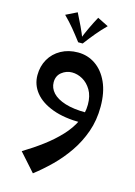

<svg xmlns="http://www.w3.org/2000/svg" viewBox="-145 -706 811 1151"><g transform="rotate(15 260.0 -130.0)"><path d="M179 371 80 260Q143 222 199 180Q255 138 298.5 91.5Q342 45 366.5 -6Q391 -57 391 -112Q391 -166 369.5 -202Q348 -238 316 -256Q284 -274 250 -274Q215 -274 186.5 -251.5Q158 -229 158 -189Q158 -153 184 -124.5Q210 -96 262.5 -79.5Q315 -63 393 -63L380 3Q275 3 202 -24Q129 -51 91 -98Q53 -145 53 -205Q53 -260 78 -304Q103 -348 149 -373.5Q195 -399 254 -399Q314 -399 362.5 -366Q411 -333 439.5 -270.5Q468 -208 468 -119Q468 -35 442.5 37Q417 109 375 170Q333 231 282 281Q231 331 179 371ZM189 -631Q209 -592 226.5 -555Q244 -518 259 -479L238 -458Q207 -499 181 -530.5Q155 -562 120 -597ZM316 -631 384 -597Q351 -564 323.5 -531Q296 -498 266 -458H238L245 -479Q260 -518 278 -556Q296 -594 316 -631Z"/></g></svg>

Font: Marhey Light
Style: Regular
Weight: 400
Version: Version 1.000